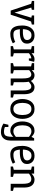

<svg xmlns="http://www.w3.org/2000/svg" viewBox="1631 -2197 756 4094"><g transform="rotate(90 2009.0 -150.0)"><path d="M104.8 -500 231.5 -81.3 358.2 -500H442.2L275.2 0H187.8L20.8 -500ZM397.2 -429 405.5 -500H485.5V-450.8ZM62.5 -431.7 -17.5 -451.7V-500H62.5ZM371.5 -431.7 291.5 -451.7V-500H371.5ZM83.2 -429 91.5 -500H171.5V-450.8Z M856 -97 885.5 -45Q885.5 -45 860.2 -32Q835 -19 790.3 -5.5Q745.7 8 685.5 8L692.2 -58Q737.3 -58 771.2 -65.9Q805.2 -73.8 826.8 -83.3Q848.5 -92.8 856 -97ZM505.5 -250H583.8Q583.8 -175.3 594.9 -133.5Q606 -91.7 629.9 -74.8Q653.8 -58 692.2 -58L685.5 8Q629.5 8 589.2 -18Q549 -44 527.2 -101Q505.5 -158 505.5 -250ZM714.5 -508Q801.5 -508 846.8 -462Q892.2 -416 892.2 -347Q892.2 -301 871 -271Q849.8 -241 814.3 -224.5Q778.8 -208 735.9 -201.5Q693 -195 648.5 -195L570.5 -196L583.8 -260.2Q627.8 -258.2 669.2 -260.4Q710.5 -262.7 743.7 -271.2Q776.8 -279.8 796.2 -298.2Q815.5 -316.7 815.5 -347Q815.5 -387.8 789.6 -415.4Q763.7 -443 714.5 -443Q665.3 -443 636.7 -416.2Q608 -389.5 595.9 -345.5Q583.8 -301.5 583.8 -250H505.5Q505.5 -298 517.1 -344Q528.7 -390 553.6 -427Q578.5 -464 618.1 -486Q657.7 -508 714.5 -508Z M1211.7 -439.7 1221.7 -508ZM1016 -500H1096V0H1016ZM1258.3 -431.3Q1247.3 -435.2 1235.8 -437.4Q1224.3 -439.7 1211.7 -439.7L1221.7 -508Q1237.7 -508 1252.5 -505.6Q1267.3 -503.2 1280.3 -498.8ZM1054.3 -346.7 1027.7 -355Q1027.7 -355 1037.2 -370.5Q1046.7 -386 1064.4 -408.8Q1082.2 -431.5 1106.4 -454.2Q1130.7 -477 1160.2 -492.5Q1189.7 -508 1222.7 -508L1212.7 -439.7Q1182.2 -439.7 1153.7 -425.7Q1125.2 -411.7 1102.6 -393.2Q1080 -374.7 1067.2 -360.7Q1054.3 -346.7 1054.3 -346.7ZM1026 -431.7 946 -451.7V-500H1026ZM946 0V-49.2L1031 -70L1026 0ZM1086 0 1079.3 -70.8 1166 -49.2V0ZM1207.8 -387.2V-497.2L1280.3 -498.8L1252.8 -387.2Z M1416.7 -346.7 1394.2 -355Q1394.2 -355 1402.2 -370.5Q1410.3 -386 1425.8 -408.8Q1441.2 -431.5 1461.9 -454.2Q1482.7 -477 1508.3 -492.5Q1534 -508 1563 -508L1551.3 -439.7Q1524.8 -439.7 1500.9 -425.7Q1477 -411.7 1457.9 -393.2Q1438.8 -374.7 1427.8 -360.7Q1416.7 -346.7 1416.7 -346.7ZM1634.7 -250Q1634.7 -322.3 1624.9 -363.6Q1615.2 -404.8 1596.3 -422.2Q1577.5 -439.7 1550.3 -439.7L1562 -508Q1599.5 -508 1627.3 -494.5Q1655.2 -481 1673.8 -454.5Q1692.5 -428 1702.6 -390Q1712.7 -352 1713.7 -302L1714.7 -250ZM1672.3 -346.7 1649.8 -380Q1649.8 -380 1658.2 -393Q1666.7 -406 1682.4 -425Q1698.2 -444 1719.1 -463Q1740 -482 1765.3 -495Q1790.7 -508 1818.7 -508L1807 -439.7Q1781.2 -439.7 1757.3 -425.7Q1733.5 -411.7 1714.2 -393.2Q1695 -374.7 1683.7 -360.7Q1672.3 -346.7 1672.3 -346.7ZM1378 0V-500H1458V0ZM1634.7 0V-250H1714.7V0ZM1891.3 0V-250H1971.3V0ZM1891.3 -250Q1891.3 -322.3 1881.6 -363.6Q1871.8 -404.8 1853 -422.2Q1834.2 -439.7 1807 -439.7L1818.7 -508Q1856.2 -508 1884 -494.5Q1911.8 -481 1930.5 -454.5Q1949.2 -428 1959.2 -390Q1969.3 -352 1970.3 -302L1971.3 -250ZM1308 0V-49.2L1393 -70L1388 0ZM1448 0 1441.3 -70.8 1528 -49.2V0ZM1961.3 0 1954.7 -70.8 2041.3 -49.2V0ZM1388 -431.7 1308 -451.7V-500H1388ZM1704.7 0 1698 -70.8 1784.7 -49.2V0Z M2073.5 -250Q2073.5 -298 2085.2 -344Q2096.8 -390 2121.9 -427Q2147 -464 2187.3 -486Q2227.7 -508 2285.2 -508Q2342.7 -508 2383 -486Q2423.3 -464 2448.4 -427Q2473.5 -390 2485.2 -344Q2496.8 -298 2496.8 -250Q2496.8 -202 2485.2 -156Q2473.5 -110 2448.4 -73Q2423.3 -36 2383 -14Q2342.7 8 2285.2 8Q2227.7 8 2187.3 -14Q2147 -36 2121.9 -73Q2096.8 -110 2085.2 -156Q2073.5 -202 2073.5 -250ZM2155.5 -250Q2155.5 -214.7 2161.6 -180.2Q2167.7 -145.8 2181.9 -117.8Q2196.2 -89.7 2221.2 -73.3Q2246.3 -57 2285.2 -57Q2324 -57 2349.1 -73.3Q2374.2 -89.7 2388.4 -117.8Q2402.7 -145.8 2408.8 -180.2Q2414.8 -214.7 2414.8 -250Q2414.8 -285.3 2408.8 -319.2Q2402.7 -353.2 2388.4 -381.2Q2374.2 -409.3 2349.1 -425.7Q2324 -442 2285.2 -442Q2246.3 -442 2221.2 -425.7Q2196.2 -409.3 2181.9 -381.2Q2167.7 -353.2 2161.6 -319.2Q2155.5 -285.3 2155.5 -250Z M2879.8 -440 2959.8 -430V-70L2879.8 -55ZM2959.8 -70V2Q2959.8 68 2937.7 114Q2915.5 160 2874.8 184Q2834.2 208 2778.2 208L2773.2 143Q2812 143 2835.5 127.3Q2859 111.7 2869.4 68.8Q2879.8 26 2879.8 -55ZM2879.8 -440 2909.8 -500H2959.8V-430ZM2921.5 -153.3 2948.2 -145Q2948.2 -145 2938.7 -129.5Q2929.2 -114 2911.4 -91.2Q2893.7 -68.5 2869.4 -45.8Q2845.2 -23 2815.7 -7.5Q2786.2 8 2753.2 8L2763.2 -57Q2794.5 -57 2822.6 -71.5Q2850.7 -86 2873.2 -105.2Q2895.8 -124.3 2908.7 -138.8Q2921.5 -153.3 2921.5 -153.3ZM2921.5 -346.7Q2921.5 -346.7 2908.7 -361.2Q2895.8 -375.7 2873.2 -394.3Q2850.7 -413 2822.6 -427.5Q2794.5 -442 2763.2 -442L2753.2 -508Q2786.2 -508 2815.7 -492.5Q2845.2 -477 2869.4 -454.2Q2893.7 -431.5 2911.4 -408.8Q2929.2 -386 2938.7 -370.5Q2948.2 -355 2948.2 -355ZM2763.2 -442Q2724.3 -442 2699.2 -425.7Q2674.2 -409.3 2659.9 -381.2Q2645.7 -353.2 2639.6 -319.2Q2633.5 -285.3 2633.5 -250Q2633.5 -214.7 2639.6 -180.2Q2645.7 -145.8 2659.9 -117.8Q2674.2 -89.7 2699.2 -73.3Q2724.3 -57 2763.2 -57L2753.2 8Q2699.5 8 2661.2 -14Q2622.8 -36 2598.6 -73Q2574.3 -110 2562.9 -156Q2551.5 -202 2551.5 -250Q2551.5 -298 2562.9 -344Q2574.3 -390 2598.6 -427Q2622.8 -464 2661.2 -486Q2699.5 -508 2753.2 -508ZM2623.7 101.3Q2632.7 106.3 2651.6 116.2Q2670.5 126.2 2700.6 134.6Q2730.7 143 2774.2 143L2779.2 208Q2724.2 208 2683.2 194.5Q2642.2 181 2619.8 168Q2597.3 155 2597.3 155ZM2669.8 49.2V155H2597.3L2622.3 49.2Z M3423 -97 3452.5 -45Q3452.5 -45 3427.2 -32Q3402 -19 3357.3 -5.5Q3312.7 8 3252.5 8L3259.2 -58Q3304.3 -58 3338.2 -65.9Q3372.2 -73.8 3393.8 -83.3Q3415.5 -92.8 3423 -97ZM3072.5 -250H3150.8Q3150.8 -175.3 3161.9 -133.5Q3173 -91.7 3196.9 -74.8Q3220.8 -58 3259.2 -58L3252.5 8Q3196.5 8 3156.2 -18Q3116 -44 3094.2 -101Q3072.5 -158 3072.5 -250ZM3281.5 -508Q3368.5 -508 3413.8 -462Q3459.2 -416 3459.2 -347Q3459.2 -301 3438 -271Q3416.8 -241 3381.3 -224.5Q3345.8 -208 3302.9 -201.5Q3260 -195 3215.5 -195L3137.5 -196L3150.8 -260.2Q3194.8 -258.2 3236.2 -260.4Q3277.5 -262.7 3310.7 -271.2Q3343.8 -279.8 3363.2 -298.2Q3382.5 -316.7 3382.5 -347Q3382.5 -387.8 3356.6 -415.4Q3330.7 -443 3281.5 -443Q3232.3 -443 3203.7 -416.2Q3175 -389.5 3162.9 -345.5Q3150.8 -301.5 3150.8 -250H3072.5Q3072.5 -298 3084.1 -344Q3095.7 -390 3120.6 -427Q3145.5 -464 3185.1 -486Q3224.7 -508 3281.5 -508Z M3961.3 -250H3881.3Q3881.3 -322.3 3870.7 -363.6Q3860 -404.8 3837.5 -422.2Q3815 -439.7 3778.7 -439.7L3788.7 -508Q3870.2 -508 3914.5 -454.6Q3958.8 -401.2 3960.5 -302ZM3583 -500H3663V0H3583ZM3881.3 -250H3961.3V0H3881.3ZM3621.3 -346.7 3594.7 -355Q3594.7 -355 3604.2 -370.5Q3613.7 -386 3631.4 -408.8Q3649.2 -431.5 3673.4 -454.2Q3697.7 -477 3727.2 -492.5Q3756.7 -508 3789.7 -508L3779.7 -439.7Q3749.2 -439.7 3720.7 -425.7Q3692.2 -411.7 3669.6 -393.2Q3647 -374.7 3634.2 -360.7Q3621.3 -346.7 3621.3 -346.7ZM3593 -431.7 3513 -451.7V-500H3593ZM3653 0 3646.3 -70.8 3733 -49.2V0ZM3513 0V-49.2L3598 -70L3593 0ZM3951.3 0 3944.7 -70.8 4031.3 -49.2V0Z"/></g></svg>

Font: Epunda Slab Light
Style: Regular
Weight: 300
Designer: Simon Atzbach
Foundry: typofactur
Version: Version 1.102